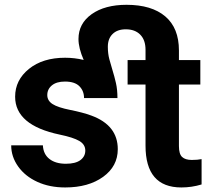

<svg xmlns="http://www.w3.org/2000/svg" viewBox="-20 -782 891 811"><path d="M826.2 -424.8H735.8V-165Q735.8 -131.3 749.3 -118.9Q762.7 -106.4 790 -106.4Q814.5 -106.4 831.5 -109.9V-2.9Q790 9.8 746.1 9.8Q594.7 9.8 594.7 -166.5V-424.8H519V-528.3H594.7V-571.8Q594.7 -612.8 572.5 -635.5Q550.3 -658.2 511.2 -658.2Q475.6 -658.2 455.6 -638.4Q435.5 -618.7 435.5 -584.5Q435.5 -555.7 441.9 -531.7Q448.2 -507.8 455.8 -483.4Q463.4 -459 469.7 -431.4Q476.1 -403.8 476.1 -367.7H335Q335 -397.9 315.4 -417.7Q295.9 -437.5 254.4 -437.5Q218.8 -437.5 199.2 -421.4Q179.7 -405.3 179.7 -380.4Q179.7 -356.9 201.9 -342.5Q224.1 -328.1 276.9 -317.6Q329.6 -307.1 365.7 -293.9Q477.5 -252.9 477.5 -151.9Q477.5 -79.6 415.5 -34.9Q353.5 9.8 255.4 9.8Q189 9.8 137.5 -13.9Q85.9 -37.6 56.6 -78.9Q27.3 -120.1 27.3 -168H161.1Q163.1 -130.4 189 -110.4Q214.8 -90.3 258.3 -90.3Q298.8 -90.3 319.6 -105.7Q340.3 -121.1 340.3 -146Q340.3 -171.9 314.7 -186.8Q289.1 -201.7 232.4 -213.4Q43.9 -252.9 43.9 -373.5Q43.9 -443.8 102.3 -491Q160.6 -538.1 254.9 -538.1Q295.4 -538.1 333.5 -528.8Q311.5 -579.1 311.5 -617.2Q311.5 -682.6 367.2 -722.2Q422.9 -761.7 514.6 -761.7Q620.6 -761.7 678.2 -712.6Q735.8 -663.6 735.8 -568.8V-528.3H826.2Z"/></svg>

Font: Roboto
Style: Bold
Weight: 700
Designer: Google
Version: Version 2.134; 2016; ttfautohint (v1.6)